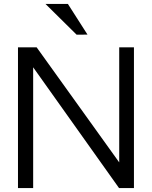

<svg xmlns="http://www.w3.org/2000/svg" viewBox="-20 -955 771 975"><path d="M71.3 0V-714.8H166L585.4 -130.4V-714.8H660.2V0H584.5L148.4 -613.3V0ZM369.1 -778.8 210.9 -935.1H324.7L424.3 -779.3Z"/></svg>

Font: Pontano Sans
Style: Regular
Weight: 400
Designer: Vernon Adams
Foundry: Vernon Adams
Version: Version 2.001